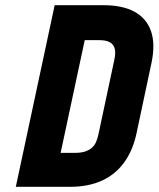

<svg xmlns="http://www.w3.org/2000/svg" viewBox="-20 -721 612 741"><path d="M379 -701H191L41 0H250Q321 0 373.5 -24Q426 -48 459.5 -94.5Q493 -141 507 -207L565 -480Q580 -552 562.5 -601.5Q545 -651 498.5 -676Q452 -701 379 -701ZM268 -131H214L307 -566H364Q390 -566 404.5 -557.5Q419 -549 423 -532.5Q427 -516 421 -489L360 -203Q357 -189 352 -176Q347 -163 337 -153Q327 -143 310.5 -137Q294 -131 268 -131Z"/></svg>

Font: Advent Pro ExtraBold
Style: Italic
Weight: 800
Italic angle: -12°
Version: Version 3.000